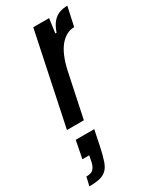

<svg xmlns="http://www.w3.org/2000/svg" viewBox="-260 -577 755 925"><g transform="rotate(-30 117.5 -114.5)"><path d="M-12 0 95 -510H183L172 -431H179Q191 -466 208 -485Q225 -504 246 -511Q267 -518 289 -518L266 -412Q244 -412 224 -401.5Q204 -391 187 -371Q170 -351 156.5 -319.5Q143 -288 134 -247L82 0ZM-54 289 -43 241Q-25 241 -14 236Q-3 231 4.5 217.5Q12 204 16 179L20 159H-18L1 62H104L85 154Q76 196 66.5 223Q57 250 42 264Q27 278 4.5 283.5Q-18 289 -54 289Z"/></g></svg>

Font: Saira UltraCondensed
Style: Bold Italic
Weight: 700
Width: 1
Italic angle: -12°
Designer: Hector Gatti with collaboration of the Omnibus-Type team
Foundry: Omnibus-Type
Version: Version 1.101